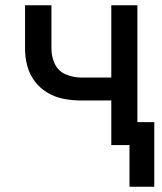

<svg xmlns="http://www.w3.org/2000/svg" viewBox="-20 -550 616 728"><path d="M471 158H565V-87H501V-530H402V-256H288Q258 -256 229.5 -268Q201 -280 188 -307.5Q175 -335 175 -365V-530H75V-365Q75 -332 83.5 -300Q92 -268 112 -241.5Q132 -215 161 -198Q190 -181 222.5 -175Q255 -169 288 -169H402V0H471Z"/></svg>

Font: Iosevka Sparkle Medium
Style: Regular
Weight: 500
Designer: Belleve Invis
Foundry: Belleve Invis
Version: Version 4.5.0; ttfautohint (v1.8.3)